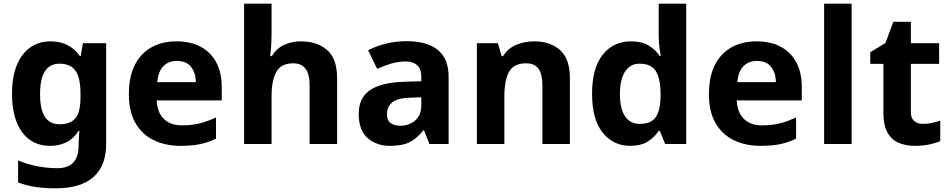

<svg xmlns="http://www.w3.org/2000/svg" viewBox="-20 -780 5145 1040"><path d="M255 -556Q305 -556 345 -536Q385 -516 413 -476H417L429 -546H555V1Q555 118 486 179Q417 240 282 240Q224 240 174.5 233Q125 226 78 208V89Q179 131 291 131Q349 131 377.5 100Q406 69 406 7V-4Q406 -21 407.5 -39Q409 -57 410 -71H406Q378 -28 339 -9Q300 10 251 10Q154 10 99.5 -64.5Q45 -139 45 -272Q45 -406 101 -481Q157 -556 255 -556ZM302 -435Q250 -435 223.5 -394Q197 -353 197 -270Q197 -188 223 -147.5Q249 -107 304 -107Q361 -107 388.5 -139.5Q416 -172 416 -253V-271Q416 -359 389 -397Q362 -435 302 -435Z M936 -556Q1012 -556 1066.5 -527Q1121 -498 1151 -443Q1181 -388 1181 -308V-236H829Q831 -173 866.5 -137Q902 -101 965 -101Q1018 -101 1061 -111.5Q1104 -122 1150 -144V-29Q1110 -9 1065.5 0.5Q1021 10 958 10Q876 10 813 -20.5Q750 -51 714 -113Q678 -175 678 -269Q678 -365 710.5 -428.5Q743 -492 801 -524Q859 -556 936 -556ZM937 -450Q894 -450 865.5 -422Q837 -394 832 -335H1041Q1040 -385 1015 -417.5Q990 -450 937 -450Z M1451 -605Q1451 -565 1448.5 -528Q1446 -491 1444 -476H1452Q1478 -518 1519 -537Q1560 -556 1610 -556Q1699 -556 1752.5 -508.5Q1806 -461 1806 -356V0H1657V-319Q1657 -437 1569 -437Q1502 -437 1476.5 -390.5Q1451 -344 1451 -257V0H1302V-760H1451Z M2183 -557Q2293 -557 2351.5 -509.5Q2410 -462 2410 -364V0H2306L2277 -74H2273Q2238 -30 2199 -10Q2160 10 2092 10Q2019 10 1971 -32.5Q1923 -75 1923 -163Q1923 -250 1984 -291.5Q2045 -333 2167 -337L2262 -340V-364Q2262 -407 2239.5 -427Q2217 -447 2177 -447Q2137 -447 2099 -435.5Q2061 -424 2023 -407L1974 -508Q2018 -531 2071.5 -544Q2125 -557 2183 -557ZM2204 -251Q2132 -249 2104 -225Q2076 -201 2076 -162Q2076 -128 2096 -113.5Q2116 -99 2148 -99Q2196 -99 2229 -127.5Q2262 -156 2262 -208V-253Z M2873 -556Q2961 -556 3014 -508.5Q3067 -461 3067 -356V0H2918V-319Q2918 -378 2897 -407.5Q2876 -437 2830 -437Q2762 -437 2737 -390.5Q2712 -344 2712 -257V0H2563V-546H2677L2697 -476H2705Q2731 -518 2776.5 -537Q2822 -556 2873 -556Z M3393 10Q3302 10 3244.5 -61.5Q3187 -133 3187 -272Q3187 -412 3245 -484Q3303 -556 3397 -556Q3456 -556 3494 -533Q3532 -510 3554 -476H3559Q3556 -492 3552 -522.5Q3548 -553 3548 -585V-760H3697V0H3583L3554 -71H3548Q3526 -37 3489 -13.5Q3452 10 3393 10ZM3445 -109Q3507 -109 3532 -145.5Q3557 -182 3558 -255V-271Q3558 -351 3533.5 -393Q3509 -435 3443 -435Q3394 -435 3366 -392.5Q3338 -350 3338 -270Q3338 -190 3366 -149.5Q3394 -109 3445 -109Z M4078 -556Q4154 -556 4208.5 -527Q4263 -498 4293 -443Q4323 -388 4323 -308V-236H3971Q3973 -173 4008.5 -137Q4044 -101 4107 -101Q4160 -101 4203 -111.5Q4246 -122 4292 -144V-29Q4252 -9 4207.5 0.5Q4163 10 4100 10Q4018 10 3955 -20.5Q3892 -51 3856 -113Q3820 -175 3820 -269Q3820 -365 3852.5 -428.5Q3885 -492 3943 -524Q4001 -556 4078 -556ZM4079 -450Q4036 -450 4007.5 -422Q3979 -394 3974 -335H4183Q4182 -385 4157 -417.5Q4132 -450 4079 -450Z M4593 0H4444V-760H4593Z M4979 -109Q5004 -109 5027 -114Q5050 -119 5073 -126V-15Q5049 -5 5013.5 2.5Q4978 10 4936 10Q4887 10 4848.5 -6Q4810 -22 4787.5 -61.5Q4765 -101 4765 -171V-434H4694V-497L4776 -547L4819 -662H4914V-546H5067V-434H4914V-171Q4914 -140 4932 -124.5Q4950 -109 4979 -109Z"/></svg>

Font: Noto Sans Bamum
Style: Regular
Weight: 400
Designer: Monotype Design Team
Foundry: Monotype Imaging Inc.
Version: Version 2.001